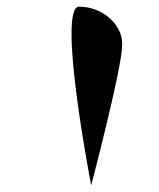

<svg xmlns="http://www.w3.org/2000/svg" viewBox="-20 -1281 477 577"><path d="M218 -1261C150 -1261 254 -724 254 -724C254 -724 347 -1077 347 -1145V-1151C347 -1208 287 -1261 218 -1261Z"/></svg>

Font: Hussar Dziwak
Style: Regular
Weight: 400
Version: Version 1.022